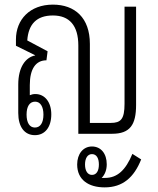

<svg xmlns="http://www.w3.org/2000/svg" viewBox="-20 -579 682 831"><path d="M131 6C175 6 202 -29 202 -84C202 -137 174 -172 133 -172C124 -172 116 -170 109 -167V-211C109 -281 135 -318 181 -318L186 -357L98 -404C103 -474 138 -512 209 -512C280 -512 319 -469 319 -382V0H465C543 0 569 -39 569 -125V-550H519V-130C519 -63 503 -47 459 -47H369V-389C369 -502 304 -559 209 -559C109 -559 49 -494 49 -408V-381L132 -340V-339C91 -331 59 -289 59 -213V-90C59 -30 86 6 131 6ZM131 -27C108 -27 95 -48 95 -83C95 -118 108 -139 132 -139C155 -139 168 -117 168 -83C168 -48 155 -27 131 -27ZM433 232C511 232 560 189 591 111L553 87C524 157 488 191 435 191C430 191 425 191 420 191C435 176 442 155 442 132C442 86 417 55 378 55C340 55 314 87 314 133C314 199 363 232 433 232ZM378 178C359 178 348 160 348 133C348 106 359 88 378 88C398 88 408 106 408 133C408 160 398 178 378 178Z"/></svg>

Font: Noto Sans Thai Looped ExtraCondensed Light
Style: Regular
Weight: 300
Width: 2
Designer: Sasikarn Vongin, Ben Mitchell
Foundry: The Fontpad Ltd
Version: Version 1.001